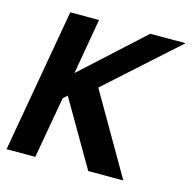

<svg xmlns="http://www.w3.org/2000/svg" viewBox="-103 -802 899 904"><g transform="rotate(15 346.0 -350.0)"><path d="M7 0 130 -700H270L223 -429L520 -700H692L349 -392L576 0H405L220 -318L200 -300L147 0Z"/></g></svg>

Font: DM Sans 36pt ExtraBold
Style: Italic
Weight: 800
Italic angle: -10°
Designer: Colophon Foundry, Jonny Pinhorn
Foundry: Colophon Foundry
Version: Version 4.004;gftools[0.9.30]